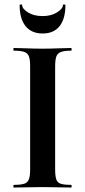

<svg xmlns="http://www.w3.org/2000/svg" viewBox="-20 -840 382 860"><path d="M227 -81Q227 -52 232 -37Q237 -22 252 -17Q267 -12 298 -12Q301 -12 301 -6Q301 0 298 0Q272 0 240 -1Q208 -2 170 -2Q134 -2 101 -1Q68 0 42 0Q40 0 40 -6Q40 -12 42 -12Q73 -12 88.5 -17Q104 -22 109.5 -37Q115 -52 115 -81V-544Q115 -573 109.5 -587.5Q104 -602 88.5 -607.5Q73 -613 42 -613Q40 -613 40 -619Q40 -625 42 -625Q68 -625 101 -623.5Q134 -622 170 -622Q208 -622 240.5 -623.5Q273 -625 298 -625Q301 -625 301 -619Q301 -613 298 -613Q268 -613 252.5 -607Q237 -601 232 -586Q227 -571 227 -542ZM171 -690Q121 -690 94.5 -723Q68 -756 68 -817Q68 -820 73.5 -820Q79 -820 79 -818Q79 -801 105 -784.5Q131 -768 171 -768Q209 -768 235.5 -784.5Q262 -801 262 -818Q262 -820 267.5 -820Q273 -820 273 -817Q273 -756 247 -723Q221 -690 171 -690Z"/></svg>

Font: Cormorant
Style: Bold
Weight: 700
Designer: Christian Thalmann (Catharsis Fonts)
Foundry: Catharsis Fonts
Version: Version 4.000